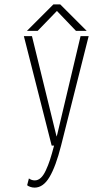

<svg xmlns="http://www.w3.org/2000/svg" viewBox="-20 -665 490 877"><path d="M376 -524H327L240 -615L152 -524H103L224 -645H255ZM126 -500 238.5 -41 242 -53 348 -500H385L259 0Q235 95 206.2 143.5Q177.5 192 138 192Q128 192 118 188.5Q108 185 104 181L112 150Q124 159 139 159Q153.5 159 166 147.8Q178.5 136.5 189.2 113.5Q200 90.5 208.5 64.5Q217 38.5 227 0H216L89 -500Z"/></svg>

Font: League Mono Condensed Thin
Style: Regular
Weight: 100
Width: 1
Designer: Tyler Finck
Foundry: The League of Moveable Type / Tyler Finck
Version: Version 2.210